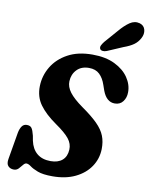

<svg xmlns="http://www.w3.org/2000/svg" viewBox="-100 -1006 851 1090"><g transform="rotate(10 325.0 -461.5)"><path d="M278.5 10Q223 10 193 -1.5Q163 -13 148 -24.5Q133 -36 121.5 -36Q112 -36 103 -24.2Q94 -12.5 83 -1Q72 10.5 56 10.5Q35.5 10.5 23.2 -2.5Q11 -15.5 16 -44L42.5 -199.5Q47 -223 57.2 -237.5Q67.5 -252 85.5 -252Q105 -252 113.5 -240.2Q122 -228.5 129.5 -197.5L134.5 -170Q144.5 -123 174.5 -98Q204.5 -73 253 -73Q296 -73 320.5 -94.2Q345 -115.5 347 -155Q349 -189 326 -218Q303 -247 246.5 -286Q184 -329.5 151 -375Q118 -420.5 119.5 -482Q121 -542.5 152.2 -594.5Q183.5 -646.5 241.8 -678.2Q300 -710 383.5 -710Q460 -710 512.5 -684.2Q565 -658.5 592.2 -618.2Q619.5 -578 619 -534Q619 -503 602.2 -480.8Q585.5 -458.5 555 -458.5Q507.5 -458.5 484.5 -519L473.5 -550.5Q461 -588.5 438.2 -610.2Q415.5 -632 377 -632Q333 -632 307.2 -605.2Q281.5 -578.5 280 -538.5Q278.5 -506 302.2 -474.8Q326 -443.5 378 -406.5Q435.5 -366.5 468.8 -333.2Q502 -300 515.2 -266.2Q528.5 -232.5 527.5 -190Q526 -134 495.5 -88.8Q465 -43.5 409.8 -16.8Q354.5 10 278.5 10ZM501 -867Q530.5 -902 558.5 -921Q586.5 -940 616.5 -931.5Q642 -923.5 648 -899.5Q654 -875.5 640.5 -850.5Q627.5 -826 606.2 -810.8Q585 -795.5 547.5 -782L459 -744Q446.5 -739 435.2 -740.5Q424 -742 420 -750Q416 -759.5 421.2 -770Q426.5 -780.5 435.5 -792Z"/></g></svg>

Font: Fraunces 144pt S100
Style: Bold Italic
Weight: 700
Italic angle: -16°
Version: Version 1.000; ttfautohint (v1.8.3)